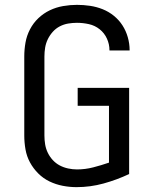

<svg xmlns="http://www.w3.org/2000/svg" viewBox="-20 -763 640 791"><path d="M295 8Q267 8 238.5 2.5Q210 -3 184 -15.5Q158 -28 137.5 -48.5Q117 -69 103.5 -94Q90 -119 85 -147.5Q80 -176 80 -205V-530Q80 -559 85 -587.5Q90 -616 103.5 -642Q117 -668 138 -688Q159 -708 185 -720.5Q211 -733 240 -738Q269 -743 297 -743Q324 -743 351 -739Q378 -735 403 -725Q428 -715 449 -698Q470 -681 484.5 -658.5Q499 -636 506.5 -609.5Q514 -583 514 -557Q514 -556 514 -556Q514 -556 514 -555H431Q431 -556 431 -556Q431 -556 431 -556Q431 -581 420.5 -604Q410 -627 390.5 -642.5Q371 -658 346.5 -663.5Q322 -669 297 -669Q279 -669 261 -666Q243 -663 226.5 -654.5Q210 -646 197.5 -632Q185 -618 177 -601.5Q169 -585 166 -567Q163 -549 163 -530V-205Q163 -186 166 -168Q169 -150 177 -133.5Q185 -117 197.5 -103.5Q210 -90 226 -81.5Q242 -73 260.5 -69Q279 -65 297 -65Q331 -65 364 -73.5Q397 -82 429 -93V-327H300V-401H512V-46Q461 -22 406.5 -7Q352 8 295 8Z"/></svg>

Font: Iosevka SS04 Extended
Style: Regular
Weight: 400
Width: 7
Monospace: yes
Designer: Belleve Invis
Foundry: Belleve Invis
Version: Version 19.0.0; ttfautohint (v1.8.4)